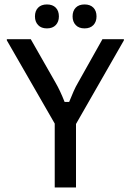

<svg xmlns="http://www.w3.org/2000/svg" viewBox="-20 -822 573 842"><path d="M220 0V-280L10 -645V-650H115L223.3 -460Q243.3 -425.8 263.3 -375H283.3Q294.2 -401.7 302.9 -421.7Q311.7 -441.7 322.5 -460L429.2 -650H523.3V-645L313.3 -278.3V0ZM185.8 -697.5Q160.8 -697.5 147.1 -712.1Q133.3 -726.7 133.3 -750Q133.3 -774.2 147.1 -788.3Q160.8 -802.5 185.8 -802.5Q210.8 -802.5 224.6 -788.3Q238.3 -774.2 238.3 -750Q238.3 -726.7 224.6 -712.1Q210.8 -697.5 185.8 -697.5ZM350.8 -697.5Q325.8 -697.5 312.1 -712.1Q298.3 -726.7 298.3 -750Q298.3 -774.2 312.1 -788.3Q325.8 -802.5 350.8 -802.5Q375.8 -802.5 389.6 -788.3Q403.3 -774.2 403.3 -750Q403.3 -726.7 389.6 -712.1Q375.8 -697.5 350.8 -697.5Z"/></svg>

Font: Familjen Grotesk GF
Style: Regular
Weight: 400
Designer: Anders Wikstroem, Jonas Baeckman, Matilda Gysing, Kristian Moeller
Foundry: Familjen STHLM AB
Version: Version 2.000; Beta; Release 4; Build 6